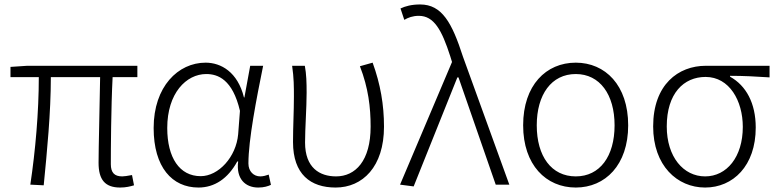

<svg xmlns="http://www.w3.org/2000/svg" viewBox="-20 -828 3484 861"><path d="M519 13C545 13 564 8 581 3L572 -43C550 -39 537 -37 528 -37C493 -37 477 -54 477 -92C477 -155 478 -348 485 -482H596V-533H102L27 -528V-482H154C154 -326 139 -154 116 0L176 3C191 -150 208 -322 208 -482H429C427 -352 422 -164 422 -98C422 -22 451 13 519 13Z M870 13C942 13 1002 -27 1044 -104H1048C1038 -26 1080 13 1138 13C1164 13 1182 7 1195 1L1185 -45C1174 -41 1160 -37 1147 -37C1118 -37 1094 -59 1094 -95C1094 -201 1130 -385 1160 -533H1102L1076 -391H1074C1046 -505 971 -547 902 -547C779 -547 669 -440 669 -254C669 -78 752 13 870 13ZM880 -38C785 -38 730 -121 730 -254C730 -410 815 -496 905 -496C957 -496 1023 -472 1056 -331L1048 -226C1039 -124 960 -38 880 -38Z M1485 13C1606 13 1702 -80 1702 -260C1702 -358 1686 -451 1651 -547L1594 -531C1632 -433 1642 -347 1642 -260C1642 -107 1574 -37 1487 -37C1414 -37 1348 -75 1348 -189C1348 -252 1355 -345 1355 -412C1355 -458 1354 -495 1347 -533H1290C1298 -479 1298 -438 1298 -395C1298 -327 1294 -259 1294 -191C1294 -46 1373 13 1485 13Z M1835 8 2031 -481H2036L2203 0H2264L2056 -574C2007 -726 1962 -808 1864 -808C1825 -808 1797 -800 1776 -790L1793 -739C1810 -749 1831 -757 1858 -757C1926 -757 1961 -694 1999 -576L2007 -550L1774 0Z M2562 13C2694 13 2797 -88 2797 -266C2797 -446 2694 -547 2562 -547C2429 -547 2326 -446 2326 -266C2326 -88 2429 13 2562 13ZM2562 -37C2453 -37 2387 -127 2387 -266C2387 -404 2453 -496 2562 -496C2670 -496 2736 -404 2736 -266C2736 -127 2670 -37 2562 -37Z M3142 13C3267 13 3369 -84 3369 -256C3369 -365 3326 -444 3254 -484V-488C3315 -488 3369 -485 3431 -481V-533H3145C3022 -533 2909 -449 2909 -261C2909 -85 3017 13 3142 13ZM3142 -37C3045 -37 2970 -124 2970 -261C2970 -409 3046 -483 3144 -483C3251 -483 3311 -376 3311 -259C3311 -124 3239 -37 3142 -37Z"/></svg>

Font: Noto Sans CJK JP Light
Style: Regular
Weight: 300
Designer: Ryoko NISHIZUKA (kana & ideographs); Paul D. Hunt (Latin, Greek & Cyrillic); Wenlong ZHANG (bopomofo); Sandoll Communica
Foundry: Adobe Systems Incorporated
Version: Version 1.004;PS 1.004;hotconv 1.0.82;makeotf.lib2.5.63406